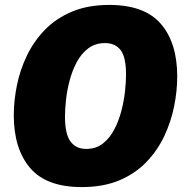

<svg xmlns="http://www.w3.org/2000/svg" viewBox="-20 -745 748 780"><path d="M312 15Q168 15 102 -63Q36 -141 36 -277Q36 -335 48.5 -397.5Q61 -460 89 -518.5Q117 -577 162 -623.5Q207 -670 272 -697.5Q337 -725 424 -725Q567 -725 633.5 -648Q700 -571 700 -434Q700 -376 687.5 -313.5Q675 -251 647.5 -192.5Q620 -134 575 -87Q530 -40 465 -12.5Q400 15 312 15ZM330 -140Q370 -140 398 -162Q426 -184 444.5 -219.5Q463 -255 473.5 -296Q484 -337 488 -375.5Q492 -414 492 -442Q492 -513 470 -541.5Q448 -570 407 -570Q367 -570 338.5 -548.5Q310 -527 291.5 -492Q273 -457 262.5 -416.5Q252 -376 248 -338Q244 -300 244 -272Q244 -200 266.5 -170Q289 -140 330 -140Z"/></svg>

Font: Bitter Black
Style: Italic
Weight: 900
Italic angle: -9°
Designer: Sol Matas, and Bitter project Authors
Foundry: Sol Matas
Version: Version 2.001